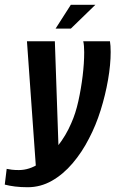

<svg xmlns="http://www.w3.org/2000/svg" viewBox="-75 -668 484 805"><path d="M41 117Q12 117 -12 114Q-36 111 -55 106L-47 40Q-38 42 -25.5 43.5Q-13 45 4 45Q48 45 89.5 17.5Q131 -10 166.5 -55Q202 -100 224 -152Q242 -192 253.5 -244Q265 -296 271.5 -349.5Q278 -403 278 -449Q278 -463 277 -475Q276 -487 274 -495H386Q389 -478 389 -450Q389 -397 378 -333.5Q367 -270 347 -206Q327 -142 298 -87Q269 -30 229.5 16.5Q190 63 142.5 90Q95 117 41 117ZM77 53 38 -495H155L172 -1ZM158 -548 222 -648H325L222 -548Z"/></svg>

Font: Alumni Sans Thin
Style: Bold Italic
Weight: 700
Italic angle: -8°
Version: Version 1.016